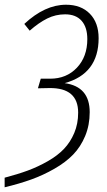

<svg xmlns="http://www.w3.org/2000/svg" viewBox="-34 -714 459 820"><path d="M248 -693.8Q312 -693.8 349.6 -655.5Q387.2 -617.2 387.2 -550.8Q387.2 -398.9 242.2 -358.9Q349.1 -344.2 349.1 -234.9Q349.1 -179.7 329.8 -133.3Q310.5 -86.9 278.3 -53.7Q246.1 -20.5 198.2 6.8Q150.4 34.2 99.6 52.5Q48.8 70.8 -14.2 85.9V44.9Q41.5 30.3 85.2 14.2Q128.9 -2 170.7 -25.9Q212.4 -49.8 239.5 -78.4Q266.6 -106.9 283.2 -146.2Q299.8 -185.5 299.8 -232.9Q299.8 -339.4 176.8 -337.9L127.9 -336.9L140.1 -377.9H180.2Q250 -377.9 294.4 -424.8Q338.9 -471.7 338.9 -546.9Q338.9 -597.7 314.5 -625.2Q290 -652.8 244.1 -652.8Q203.6 -652.8 167.7 -635Q131.8 -617.2 92.8 -583L69.8 -611.8Q157.7 -693.8 248 -693.8Z"/></svg>

Font: Fira Sans Compressed ExtraLight
Style: Italic
Weight: 250
Width: 3
Italic angle: -8°
Designer: Carrois Corporate & Edenspiekermann AG
Foundry: Carrois Corporate GbR & Edenspiekermann AG
Version: Version 4.203;PS 004.203;hotconv 1.0.88;makeotf.lib2.5.64775